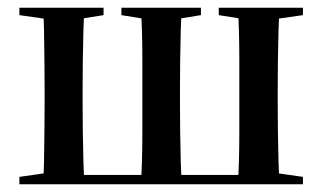

<svg xmlns="http://www.w3.org/2000/svg" viewBox="-20 -475 831 495"><path d="M91 0Q93 -24 93.5 -60Q94 -96 94.5 -135Q95 -174 95 -205V-249Q95 -281 94.5 -320Q94 -359 93.5 -395Q93 -431 91 -455H198Q196 -431 195 -395Q194 -359 193.5 -320Q193 -281 193 -249V-205Q193 -174 193.5 -135Q194 -96 195 -60Q196 -24 198 0ZM343 0Q345 -24 346 -60Q347 -96 347 -135Q347 -174 347 -205V-249Q347 -281 347 -320Q347 -359 346 -395Q345 -431 343 -455H449Q447 -431 446 -395Q445 -359 444.5 -320Q444 -281 444 -249V-205Q444 -174 444.5 -135Q445 -96 446 -60Q447 -24 449 0ZM593 0Q595 -24 596 -60Q597 -96 597 -135Q597 -174 597 -205V-249Q597 -281 597 -320Q597 -359 596 -395Q595 -431 593 -455H701Q699 -431 698 -395Q697 -359 696.5 -320Q696 -281 696 -249V-205Q696 -174 696.5 -135Q697 -96 698 -60Q699 -24 701 0ZM30 -436V-455H247V-436L165 -423H121ZM293 -436V-455H498V-436L418 -423H373ZM544 -436V-455H761V-436L670 -423H626ZM30 0V-19L121 -32H167V0ZM623 0V-32H670L761 -19V0ZM158 0V-24H633V0Z"/></svg>

Font: Source Serif 4 60pt SemiBold
Style: Regular
Weight: 600
Version: Version 4.004;hotconv 1.0.116;makeotfexe 2.5.65601